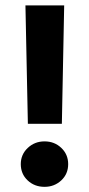

<svg xmlns="http://www.w3.org/2000/svg" viewBox="-20 -707 336 726"><path d="M76.2 -686.5H222.7L213.9 -238.8H85.4ZM58.6 -86.4Q58.6 -123 85 -147.7Q111.3 -172.4 148.4 -172.4Q186 -172.4 211.9 -147.7Q237.8 -123 237.8 -86.4Q237.8 -49.3 211.7 -24.9Q185.5 -0.5 148.4 -0.5Q110.4 -0.5 84.5 -24.9Q58.6 -49.3 58.6 -86.4Z"/></svg>

Font: Vazirmatn RD ExtraBold
Style: Regular
Weight: 800
Designer: Saber Rastikerdar
Foundry: Saber Rastikerdar
Version: Version 32.102